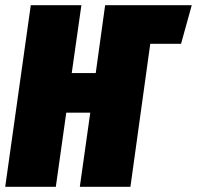

<svg xmlns="http://www.w3.org/2000/svg" viewBox="-30 -716 755 736"><path d="M705 -696 664 -548H546L470 0H276L316 -284H224L184 0H-10L88 -696H282L245 -436H337L373 -696Z"/></svg>

Font: Fira Sans Extra Condensed Black
Style: Italic
Weight: 900
Width: 3
Italic angle: -8°
Designer: Carrois Corporate & Edenspiekermann AG
Foundry: Carrois Corporate GbR & Edenspiekermann AG
Version: Version 4.203